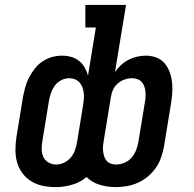

<svg xmlns="http://www.w3.org/2000/svg" viewBox="-20 -755 790 783"><path d="M208 8Q181 8 155.5 3Q130 -2 108.5 -15Q87 -28 72 -48Q57 -68 50 -92Q43 -116 43 -143Q43 -170 47 -196L74 -361Q78 -381 83.5 -401Q89 -421 99 -440Q109 -459 122.5 -476Q136 -493 154 -505Q172 -517 192.5 -522.5Q213 -528 233 -528Q252 -528 270 -523Q288 -518 302 -507Q316 -496 325 -480Q334 -464 339 -447L371 -643H328V-735H494L449 -462Q460 -477 474 -490Q488 -503 505 -511.5Q522 -520 539.5 -524Q557 -528 575 -528Q598 -528 618.5 -520Q639 -512 652.5 -495.5Q666 -479 673 -458Q680 -437 682 -415Q684 -393 682 -370Q680 -347 676 -324L649 -159Q645 -137 637.5 -114.5Q630 -92 616.5 -72Q603 -52 584 -36Q565 -20 543 -10Q521 0 497.5 4Q474 8 452 8Q418 8 386.5 -1.5Q355 -11 333 -33Q307 -11 273.5 -1.5Q240 8 208 8ZM454 -84Q470 -84 487 -91Q504 -98 516 -111.5Q528 -125 534.5 -141.5Q541 -158 544 -174L571 -339Q573 -350 573.5 -361Q574 -372 573 -383Q572 -394 568 -404Q564 -414 557 -421.5Q550 -429 539.5 -432.5Q529 -436 518 -436Q503 -436 487.5 -430.5Q472 -425 459.5 -414Q447 -403 440.5 -388Q434 -373 432 -358L403 -181Q401 -170 400 -159Q399 -148 400.5 -137.5Q402 -127 405 -117Q408 -107 415 -99Q422 -91 432.5 -87.5Q443 -84 454 -84ZM209 -84Q225 -84 241 -91.5Q257 -99 268.5 -112.5Q280 -126 285.5 -142Q291 -158 294 -174L319 -327Q321 -339 322 -351.5Q323 -364 321.5 -376Q320 -388 316 -399Q312 -410 304.5 -418.5Q297 -427 286 -431.5Q275 -436 262 -436Q246 -436 230 -428Q214 -420 204 -406.5Q194 -393 188.5 -377.5Q183 -362 180 -346L153 -181Q150 -164 150 -147Q150 -130 156.5 -115.5Q163 -101 177.5 -92.5Q192 -84 209 -84Z"/></svg>

Font: Iosevka Etoile Semibold
Style: Italic
Weight: 600
Italic angle: -9°
Designer: Belleve Invis
Foundry: Belleve Invis
Version: Version 22.1.2; ttfautohint (v1.8.4)